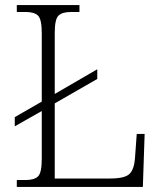

<svg xmlns="http://www.w3.org/2000/svg" viewBox="-20 -734 636 754"><path d="M46 0V-27H80Q115 -27 129.5 -41.5Q144 -56 144 -110V-298L38 -238V-274L144 -335V-603Q144 -658 129.5 -672.5Q115 -687 80 -687H46V-714H292V-687H260Q224 -687 209.5 -672.5Q195 -658 195 -605V-365L362 -462V-424L195 -328V-33H412Q471 -33 489 -51.5Q507 -70 510 -112L517 -208H548L541 0Z"/></svg>

Font: Noto Serif Tibetan ExtraLight
Style: Regular
Weight: 200
Designer: Monotype Design Team
Foundry: Monotype Imaging Inc.
Version: Version 2.103; ttfautohint (v1.8.4.7-5d5b)